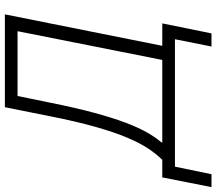

<svg xmlns="http://www.w3.org/2000/svg" viewBox="-138 -668 888 788"><g transform="rotate(-90 306.0 -274.0)"><path d="M-68 150 -28 -52H44Q68 -76 90.5 -110Q113 -144 135 -196Q157 -248 179 -325Q201 -402 223 -513L260 -698H641L512 -52H604L563 150H509L539 0H16L-15 150ZM115 -52H454L572 -646H306L278 -509Q257 -405 236.5 -329.5Q216 -254 196 -201.5Q176 -149 156 -114Q136 -79 116 -56Z"/></g></svg>

Font: IBM Plex Sans Light
Style: Italic
Weight: 300
Italic angle: -11.31°
Designer: Mike Abbink, Paul van der Laan, Pieter van Rosmalen
Foundry: Bold Monday
Version: Version 3.201